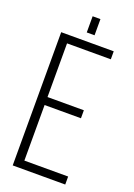

<svg xmlns="http://www.w3.org/2000/svg" viewBox="-156 -888 664 948"><g transform="rotate(20 175.5 -413.5)"><path d="M200 -827V-742H159V-827ZM277 -376V-334H86V-42H316V0H40V-700H316V-658H86V-376Z"/></g></svg>

Font: Bebas Neue Book
Style: Regular
Weight: 300
Designer: Ryoichi Tsunekawa
Foundry: Ryoichi Tsunekawa
Version: Version 1.003;PS 001.003;hotconv 1.0.88;makeotf.lib2.5.64775